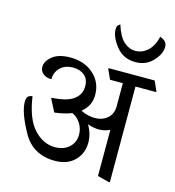

<svg xmlns="http://www.w3.org/2000/svg" viewBox="-131 -1030 1047 1149"><g transform="rotate(15 392.0 -455.5)"><path d="M451.7 -884.8Q451.7 -900.9 457 -908Q462.4 -915 471.7 -919.9Q494.1 -848.6 526.9 -819.6Q559.6 -790.5 598.1 -790.5Q639.2 -790.5 672.9 -819.8Q706.5 -849.1 721.7 -911.1Q746.1 -900.9 755.9 -889.6Q765.6 -878.4 765.6 -859.4Q765.6 -815.4 723.4 -770.5Q681.2 -725.6 615.7 -725.6Q541 -725.6 496.3 -781.7Q451.7 -837.9 451.7 -884.8ZM86.4 -554.7Q86.4 -590.3 124.8 -621.1Q163.1 -651.9 234.9 -651.9Q323.2 -651.9 379.4 -601.3Q435.5 -550.8 435.5 -473.6Q435.5 -439.9 422.9 -413.1Q410.2 -386.2 380.9 -361.3Q402.8 -350.1 425.3 -345Q447.8 -339.8 467.3 -339.8Q514.2 -339.8 545.7 -366.5Q577.1 -393.1 577.1 -442.9V-584.5H497.6L470.2 -645L473.1 -649.4H756.8L784.2 -588.9L781.2 -584.5H655.3V5.9L650.9 9.3L577.1 -9.3V-295.4Q559.1 -287.1 543 -283.4Q526.9 -279.8 510.3 -279.8Q493.7 -279.8 475.3 -283.2Q457 -286.6 439 -293Q454.1 -268.1 461.9 -241.5Q469.7 -214.8 469.7 -187Q469.7 -119.6 425 -75Q380.4 -30.3 303.2 -30.3Q166 -30.3 102.5 -145.3Q39.1 -260.3 39.1 -324.2Q39.1 -350.1 48.6 -358.9Q58.1 -367.7 75.2 -369.1Q94.7 -233.9 152.1 -171.6Q209.5 -109.4 282.2 -109.4Q337.4 -109.4 370.6 -140.1Q403.8 -170.9 403.8 -218.8Q403.8 -255.9 383.8 -287.6Q363.8 -319.3 331.5 -333.5Q310.1 -324.7 283.4 -318.4Q256.8 -312 226.1 -308.6L186.5 -385.3L189.5 -390.1Q280.8 -395 322.5 -425.5Q364.3 -456.1 364.3 -507.3Q364.3 -551.8 337.2 -574.7Q310.1 -597.7 267.1 -597.7Q216.3 -597.7 187 -568.6Q157.7 -539.6 157.7 -496.6Q125.5 -496.6 106 -512.7Q86.4 -528.8 86.4 -554.7Z"/></g></svg>

Font: Sitara
Style: Regular
Weight: 400
Designer: Neelakash Kshetrimayum
Foundry: Neelakash Kshetrimayum
Version: Version 1.000;PS Version 1.000;PS 1.0;hotconv 1.;hotconv 1.0